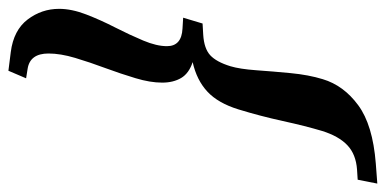

<svg xmlns="http://www.w3.org/2000/svg" viewBox="-327 -509 895 445"><g transform="rotate(-90 120.5 -286.5)"><path d="M302 -309.5 288.5 -264.5 262.5 -263Q230.5 -261 215 -246.8Q199.5 -232.5 189.5 -200Q183 -178.5 180.2 -140.2Q177.5 -102 173.5 -60.2Q169.5 -18.5 159.5 14Q145 62.5 99.2 96.2Q53.5 130 -36 137L-82.5 140.5L-73.5 95L-50 93.5Q-14.5 91 6.5 71Q27.5 51 39.5 12.5Q51 -26 62.5 -78.5Q74 -131 89.5 -181.5Q104 -228.5 130.5 -253.2Q157 -278 199 -287.5Q173 -296 162.2 -314.2Q151.5 -332.5 151.5 -358Q151.5 -386 161.8 -420Q172 -454 185.2 -489.8Q198.5 -525.5 208.8 -559.8Q219 -594 219 -621.5Q219 -664.5 183.5 -670L161.5 -673.5L179 -714.5L222.5 -709Q273 -702.5 297.8 -670Q322.5 -637.5 322.5 -597Q322.5 -568 309.5 -534.2Q296.5 -500.5 279.2 -466.8Q262 -433 249 -402Q236 -371 236 -347Q236 -313 277 -311Z"/></g></svg>

Font: Newsreader 16pt ExtraBold
Style: Italic
Weight: 800
Italic angle: -17°
Designer: Hugues Gentile
Foundry: Production Type
Version: Version 1.003; ttfautohint (v1.8.3)